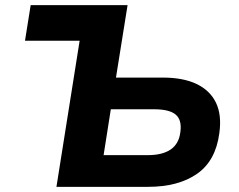

<svg xmlns="http://www.w3.org/2000/svg" viewBox="-20 -725 927 745"><path d="M199 0 289 -567H77L99 -705H475L430 -424H611Q691 -424 743 -399Q795 -374 818 -326.5Q841 -279 831 -208Q817 -101 744.5 -50.5Q672 0 554 0ZM382 -123H553Q611 -123 643 -145.5Q675 -168 680 -214Q686 -260 661.5 -280.5Q637 -301 578 -301H410Z"/></svg>

Font: Nunito Sans 7pt ExtraBold
Style: Italic
Weight: 800
Italic angle: -9°
Designer: Vernon Adams
Foundry: Vernon Adams
Version: Version 3.101;gftools[0.9.27]